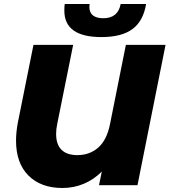

<svg xmlns="http://www.w3.org/2000/svg" viewBox="-20 -924 846 958"><path d="M806 -700 666 0H474L488 -68Q448 -28 398 -7Q348 14 292 14Q184 14 122 -48Q60 -110 60 -222Q60 -264 69 -312L147 -700H345L266 -308Q260 -280 260 -256Q260 -203 287 -176.5Q314 -150 366 -150Q427 -150 470 -187.5Q513 -225 529 -305L608 -700ZM301 -871Q301 -893 303 -904H427Q426 -899 426 -889Q426 -861 444 -847Q462 -833 495 -833Q569 -833 582 -904H709Q695 -819 641 -779Q587 -739 486 -739Q301 -739 301 -871Z"/></svg>

Font: Montserrat Alternates ExtraBold
Style: Italic
Weight: 800
Italic angle: -11.3°
Designer: Julieta Ulanovsky
Foundry: Julieta Ulanovsky
Version: Version 7.200